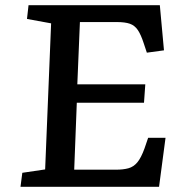

<svg xmlns="http://www.w3.org/2000/svg" viewBox="-20 -720 700 740"><path d="M177 -630 84 -647 90 -700H596L612 -526L546 -517L534 -553Q523 -587 511 -604.5Q499 -622 480.5 -628.5Q462 -635 430 -635H288L278 -395H540L535 -324H276L266 -66H427Q455 -66 475 -71.5Q495 -77 509.5 -94.5Q524 -112 537 -148L551 -189H618L593 0H59L66 -54L154 -67Z"/></svg>

Font: Literata 7pt Medium
Style: Italic
Weight: 500
Italic angle: -2°
Designer: Latin by Veronika Burian and Jose Scaglione. Greek by Irene Vlachou. Cyrillic by Vera Evstafieva
Foundry: TypeTogether
Version: Version 3.002